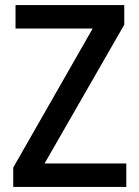

<svg xmlns="http://www.w3.org/2000/svg" viewBox="-20 -734 546 754"><path d="M476 0V-92H155L468 -637V-714H41V-622H344L32 -76V0Z"/></svg>

Font: Noto Sans Lao SemiCondensed Medium
Style: Regular
Weight: 500
Width: 4
Designer: Monotype Design Team
Foundry: Monotype Imaging Inc.
Version: Version 2.003